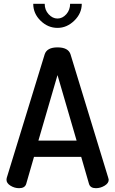

<svg xmlns="http://www.w3.org/2000/svg" viewBox="-20 -985 602 1005"><path d="M14 -44Q14 -50 15 -53L214 -701Q226 -737 281 -737Q337 -737 349 -701L547 -53Q549 -47 549 -44Q549 -26 527.5 -13Q506 0 482 0Q453 0 446 -22L405 -164H158L117 -22Q110 0 80 0Q56 0 35 -13Q14 -26 14 -44ZM154 -965H214Q214 -933 234.5 -910.5Q255 -888 281 -888Q307 -888 327 -910.5Q347 -933 347 -965H408Q408 -915 369 -877Q330 -839 281 -839Q231 -839 192.5 -876.5Q154 -914 154 -965ZM181 -249H381L281 -592Z"/></svg>

Font: TerminalDosisSemiBold
Style: Bold
Weight: 600
Designer: EdgarTolentino, PabloImpallari, IginoMarini
Foundry: EdgarTolentino, PabloImpallari, IginoMarini
Version: Version 1.006